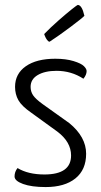

<svg xmlns="http://www.w3.org/2000/svg" viewBox="-20 -748 408 778"><path d="M181 -579Q176 -579 170.5 -586.5Q165 -594 162 -602L159 -610Q184 -636 217 -665Q250 -694 271.5 -711Q293 -728 295 -728Q312 -728 322 -684Q314 -675 266 -639Q218 -603 181 -579ZM204 -510Q247 -510 278 -500.5Q309 -491 320 -480Q331 -469 331 -460Q331 -445 318 -429Q269 -461 209 -461Q162 -461 133 -444Q104 -427 104 -396Q104 -377 114 -362Q124 -347 153 -326L261 -249Q329 -193 329 -125Q329 -60 285.5 -25Q242 10 165 10Q108 10 73.5 -2.5Q39 -15 39 -33Q39 -52 51 -67Q94 -41 160 -41Q268 -41 268 -118Q268 -173 212 -215L107 -291Q68 -318 54.5 -342Q41 -366 41 -396Q41 -449 84.5 -479.5Q128 -510 204 -510Z"/></svg>

Font: Yanone Kaffeesatz Light
Style: Regular
Weight: 300
Designer: Yanone (Cyrillic: Daniel Pouzeot)
Foundry: Yanone
Version: Version 1.003;PS 001.003;hotconv 1.0.88;makeotf.lib2.5.64775